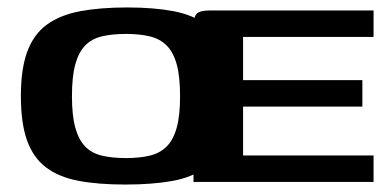

<svg xmlns="http://www.w3.org/2000/svg" viewBox="-20 -488 1037 515"><path d="M316 7Q243 7 190.5 -3Q138 -13 103.5 -39Q69 -65 52.5 -111.5Q36 -158 36 -230Q36 -304 53.5 -350.5Q71 -397 106.5 -422.5Q142 -448 195.5 -458Q249 -468 321 -468Q393 -468 445.5 -458Q498 -448 532.5 -422Q567 -396 583.5 -349.5Q600 -303 600 -230Q600 -157 582.5 -110.5Q565 -64 530 -38Q495 -12 441.5 -2.5Q388 7 316 7ZM318 -64Q354 -64 381.5 -70.5Q409 -77 427 -95Q445 -113 454 -145.5Q463 -178 463 -230Q463 -283 454 -315.5Q445 -348 427 -366Q409 -384 381.5 -390.5Q354 -397 318 -397Q281 -397 253.5 -390.5Q226 -384 208.5 -366Q191 -348 182 -315.5Q173 -283 173 -230Q173 -178 182 -145.5Q191 -113 208.5 -95Q226 -77 253.5 -70.5Q281 -64 318 -64ZM499 0V-415Q499 -442 507.5 -451Q516 -460 544 -460H982V-389H632V-273H952V-202H632V-71H982V0Z"/></svg>

Font: Genos Thin SemiBold
Style: Regular
Weight: 600
Version: Version 1.010